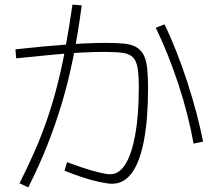

<svg xmlns="http://www.w3.org/2000/svg" viewBox="-20 -831 920 830"><path d="M258.9 -93.3 270 -130Q302.2 -117.8 338.9 -105.6Q375.6 -93.3 407.8 -85.6Q440 -77.8 456.7 -77.8Q495.6 -77.8 522.8 -122.2Q550 -166.7 565 -250.6Q580 -334.4 580 -454.4Q580 -505.6 575 -536.1Q570 -566.7 555.6 -582.2Q541.1 -597.8 512.2 -602.2Q483.3 -606.7 433.3 -606.7Q390 -606.7 333.3 -603.9Q276.7 -601.1 206.7 -594.4Q136.7 -587.8 50 -578.9L46.7 -617.8Q180 -632.2 272.8 -638.9Q365.6 -645.6 438.9 -645.6Q486.7 -645.6 518.3 -642.2Q550 -638.9 570 -626.7Q590 -614.4 601.1 -593.3Q612.2 -572.2 616.1 -537.2Q620 -502.2 620 -451.1Q620 -318.9 602.8 -226.1Q585.6 -133.3 551.1 -85Q516.7 -36.7 464.4 -36.7Q445.6 -36.7 409.4 -44.4Q373.3 -52.2 333.3 -65.6Q293.3 -78.9 258.9 -93.3ZM64.4 -38.9Q101.1 -111.1 131.1 -180Q161.1 -248.9 185 -318.9Q208.9 -388.9 228.3 -465Q247.8 -541.1 263.3 -626.7Q278.9 -712.2 293.3 -811.1L333.3 -807.8Q316.7 -682.2 295.6 -578.3Q274.4 -474.4 246.7 -382.2Q218.9 -290 183.9 -201.7Q148.9 -113.3 102.2 -21.1ZM816.7 -210Q806.7 -267.8 790 -333.9Q773.3 -400 751.1 -467.2Q728.9 -534.4 703.9 -596.7Q678.9 -658.9 653.3 -711.1L691.1 -725.6Q716.7 -673.3 741.7 -610Q766.7 -546.7 788.9 -478.9Q811.1 -411.1 828.9 -343.9Q846.7 -276.7 857.8 -218.9Z"/></svg>

Font: Paperlogy 2 ExtraLight
Style: Regular
Weight: 250
Designer: redesigned by Lee Juim, glyphs from Gmarket Sans & Montserrat
Foundry: PT&
Version: Version 1.001